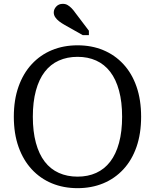

<svg xmlns="http://www.w3.org/2000/svg" viewBox="-20 -963 807 1000"><path d="M384 17Q311 17 250.5 -8Q190 -33 145.5 -81Q101 -129 76.5 -198Q52 -267 52 -355Q52 -443 76.5 -512Q101 -581 145.5 -629Q190 -677 250.5 -702Q311 -727 384 -727Q457 -727 517.5 -702Q578 -677 622.5 -629Q667 -581 691 -512Q715 -443 715 -355Q715 -267 691 -198Q667 -129 622.5 -81Q578 -33 517.5 -8Q457 17 384 17ZM384 -43Q438 -43 481 -62.5Q524 -82 554 -121Q584 -160 600 -219Q616 -278 616 -355Q616 -432 600 -491Q584 -550 554 -589Q524 -628 481 -647.5Q438 -667 384 -667Q330 -667 286.5 -647.5Q243 -628 213 -589Q183 -550 167 -491Q151 -432 151 -355Q151 -278 167 -219Q183 -160 213 -121Q243 -82 286.5 -62.5Q330 -43 384 -43ZM371 -898Q362 -911 352 -921Q342 -931 331.5 -937Q321 -943 307 -943Q286 -943 273 -929Q260 -915 260 -898Q260 -885 267.5 -873.5Q275 -862 288 -852Q301 -842 317 -833L411 -780H443V-803Z"/></svg>

Font: Roboto Serif 20pt SemiCondensed
Style: Regular
Weight: 400
Width: 4
Version: Version 1.008